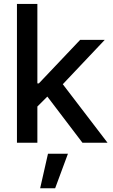

<svg xmlns="http://www.w3.org/2000/svg" viewBox="-20 -748 591 1006"><path d="M167.5 -181.6V-311H183.6L399.9 -539.1H528.8L282.2 -278.3H264.6ZM68.8 0V-727.5H175.8V0ZM412.1 0 218.3 -254.9 291.5 -329.6 543.5 0ZM190.4 238.3 231.4 57.6H335.9L269 238.3Z"/></svg>

Font: Inter 18pt Medium
Style: Regular
Weight: 500
Designer: Rasmus Andersson
Foundry: rsms
Version: Version 4.001;git-66647c0bb